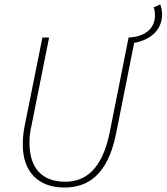

<svg xmlns="http://www.w3.org/2000/svg" viewBox="-20 -828 746 860"><path d="M268 12C370 12 462 -40 500 -230L581 -636C644 -647 706 -686 706 -764C706 -778 704 -791 698 -808L668 -795C674 -781 674 -769 674 -758C674 -699 628 -663 556 -660L472 -238C438 -66 360 -14 272 -14C166 -14 112 -78 112 -188C112 -212 114 -238 122 -270L200 -660H170L90 -262C84 -230 82 -206 82 -180C82 -58 152 12 268 12Z"/></svg>

Font: Source Sans Pro ExtraLight
Style: Italic
Weight: 200
Italic angle: -11°
Designer: Paul D. Hunt
Foundry: Adobe Systems Incorporated
Version: Version 3.006;hotconv 1.0.111;makeotfexe 2.5.65597